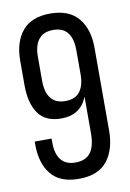

<svg xmlns="http://www.w3.org/2000/svg" viewBox="-82 -759 553 817"><g transform="rotate(-10 194.5 -350.0)"><path d="M193 -707C139 -707 98.8 -691.2 72.5 -659.5C46.2 -627.8 33 -585 33 -531V-424C33 -373.3 43.3 -333.2 64 -303.5C84.7 -273.8 117.7 -259 163 -259C219 -259 256.7 -283.7 276 -333V-176C276 -138.7 269.2 -110.7 255.5 -92C241.8 -73.3 220 -64 190 -64C162 -64 141.2 -72.7 127.5 -90C113.8 -107.3 107 -132 107 -164V-182H34V-169C34 -115 46.8 -72.2 72.5 -40.5C98.2 -8.8 138 7 192 7C248 7 289 -9.3 315 -42C341 -74.7 354 -118.7 354 -174V-531C354 -585 340.7 -627.8 314 -659.5C287.3 -691.2 247 -707 193 -707ZM193 -636C221.7 -636 242.7 -627.2 256 -609.5C269.3 -591.8 276 -567 276 -535V-430C276 -398 269.3 -373.2 256 -355.5C242.7 -337.8 221.7 -329 193 -329C165 -329 144.2 -337.8 130.5 -355.5C116.8 -373.2 110 -398 110 -430V-535C110 -567 116.8 -591.8 130.5 -609.5C144.2 -627.2 165 -636 193 -636Z"/></g></svg>

Font: SVN-Bebas Neue
Style: Regular
Weight: 400
Designer: Ryoichi Tsunekawa
Foundry: Ryoichi Tsunekawa
Version: Version 001.003